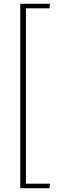

<svg xmlns="http://www.w3.org/2000/svg" viewBox="-20 -867 307 1014"><path d="M87 -847H244L241 -823H117V103H244L241 127H87Z"/></svg>

Font: Murecho ExtraLight
Style: Regular
Weight: 200
Designer: Neil Summerour
Foundry: Positype
Version: Version 1.010; ttfautohint (v1.8.3)